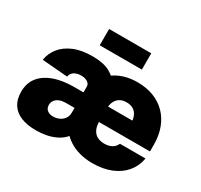

<svg xmlns="http://www.w3.org/2000/svg" viewBox="-154 -943 1212 1156"><g transform="rotate(30 451.5 -365.0)"><path d="M216.3 8.8Q157.2 8.8 114 -8.3Q70.8 -25.4 47.6 -60.5Q24.4 -95.7 24.4 -148.9Q24.4 -196.3 43.9 -230.7Q63.5 -265.1 99.1 -287.8Q134.8 -310.5 182.4 -321.5Q230 -332.5 286.6 -332.5H733.4L692.9 -310.5Q692.9 -342.8 683.1 -365Q673.3 -387.2 654.3 -398.9Q635.3 -410.6 606.9 -410.6Q579.1 -410.6 560.1 -398.9Q541 -387.2 531 -365Q521 -342.8 521 -310.5V-231Q521 -194.8 532.5 -171.9Q543.9 -148.9 564.9 -138.2Q585.9 -127.4 613.8 -127.4Q634.3 -127.4 650.6 -132.8Q667 -138.2 678.7 -148.9Q690.4 -159.7 696.3 -174.3H874Q864.7 -118.7 830.1 -77.1Q795.4 -35.6 739.5 -12.7Q683.6 10.3 609.4 10.3Q561.5 10.3 520.5 -1Q479.5 -12.2 447 -33.2Q414.6 -54.2 391.6 -83.5V-453.1Q415.5 -483.4 447.3 -504.6Q479 -525.9 518.3 -537.1Q557.6 -548.3 604.5 -548.3Q666 -548.3 716.1 -529.1Q766.1 -509.8 801.8 -473.6Q837.4 -437.5 856.7 -386.2Q876 -335 876 -271V-224.6H295.4Q263.2 -224.6 244.1 -215.6Q225.1 -206.5 216.8 -192.6Q208.5 -178.7 208.5 -164.1Q208.5 -139.2 224.4 -127Q240.2 -114.7 265.1 -114.7Q287.6 -114.7 307.1 -123.8Q326.7 -132.8 339.1 -149.9Q351.6 -167 351.6 -191.4V-370.6Q351.6 -384.3 343.8 -393.8Q335.9 -403.3 322 -408.4Q308.1 -413.6 289.1 -413.6Q270.5 -413.6 255.6 -408.2Q240.7 -402.8 231 -392.1Q221.2 -381.3 218.3 -365.2L41 -379.9Q48.3 -426.3 78.1 -464.4Q107.9 -502.4 161.1 -525.4Q214.4 -548.3 291 -548.3Q366.2 -548.3 410.9 -524.7Q455.6 -501 475.3 -460.7Q495.1 -420.4 495.1 -369.1V-102.1H433.1Q420.4 -71.3 397.7 -50Q375 -28.8 345.7 -15.9Q316.4 -2.9 283.4 2.9Q250.5 8.8 216.3 8.8ZM587.4 -740.2V-627H294.4V-740.2Z"/></g></svg>

Font: Inter 17pt Black
Style: Regular
Weight: 900
Version: Version 4.001;git-66647c0bb